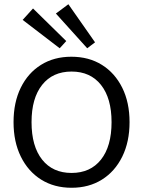

<svg xmlns="http://www.w3.org/2000/svg" viewBox="-20 -872 676 907"><path d="M317 -604Q400 -604 461.5 -565.5Q523 -527 557.5 -457.5Q592 -388 592 -295Q592 -202 557.5 -132Q523 -62 461.5 -23.5Q400 15 318 15Q236 15 174.5 -23.5Q113 -62 78.5 -132Q44 -202 44 -295Q44 -388 78 -457.5Q112 -527 173.5 -565.5Q235 -604 317 -604ZM318 -534Q229 -534 179 -471Q129 -408 129 -295Q129 -181 179 -118Q229 -55 318 -55Q407 -55 457 -118Q507 -181 507 -295Q507 -408 457 -471Q407 -534 318 -534ZM303 -852 429 -672 392 -644 244 -808ZM136 -832 293 -678 262 -644 87 -778Z"/></svg>

Font: Podkova VF Beta
Style: Regular
Weight: 400
Designer: Ilya Yudin
Foundry: Cyreal (www.cyreal.org)
Version: Version 2.100